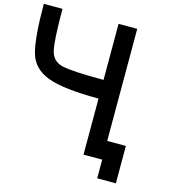

<svg xmlns="http://www.w3.org/2000/svg" viewBox="-139 -996 1153 1241"><g transform="rotate(15 437.5 -375.0)"><path d="M0 -875H125Q125 -664.1 140.6 -597.7Q156.2 -531.2 222.7 -515.6Q289.1 -500 500 -500V-875H625V-125H750V125H625V0H500V-375Q265.6 -375 160.2 -414.1Q54.7 -453.1 27.3 -550.8Q0 -648.4 0 -875Z"/></g></svg>

Font: CraftyPE
Style: Regular
Weight: 400
Designer: Erek Butcher
Foundry: Haunted Coop
Version: Version 0.018;April 4, 2024;FontCreator 15.0.0.2962 64-bit